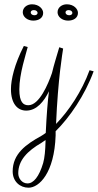

<svg xmlns="http://www.w3.org/2000/svg" viewBox="-20 -566 456 894"><path d="M274 -340 256 -346C243 -301 232 -268 222 -226C204 -174 163 -76 112 -76C89 -76 70 -89 70 -150C70 -223 101 -314 109 -347L91 -352C47 -266 31 -195 31 -151C31 -84 61 -51 102 -51C151 -51 185 -94 208 -141C202 -94 197 -32 193 53C186 58 179 63 172 67C101 106 39 150 39 232C39 279 73 308 113 308C162 308 233 240 239 65V45C304 -19 375 -122 416 -234L397 -239C361 -140 299 -48 241 11C250 -201 271 -319 274 -340ZM181 193C162 257 136 288 108 288C82 288 65 264 65 241C65 180 108 137 173 99C179 95 185 91 192 86V93C191 134 188 168 181 193ZM181 -506C181 -524 162 -546 129 -546C106 -546 86 -531 86 -509C86 -488 107 -470 135 -470C161 -470 181 -483 181 -506ZM343 -506C343 -524 324 -546 291 -546C268 -546 248 -531 248 -509C248 -488 269 -470 297 -470C323 -470 343 -483 343 -506ZM317 -506C317 -500 312 -495 302 -495C292 -495 285 -501 285 -508C285 -515 291 -519 300 -519C311 -519 317 -512 317 -506ZM155 -506C155 -500 150 -495 140 -495C130 -495 123 -501 123 -508C123 -515 129 -519 138 -519C149 -519 155 -512 155 -506Z"/></svg>

Font: Clicker Script
Style: Regular
Weight: 400
Designer: Astigmatic (AOETI)
Foundry: Astigmatic (AOETI)
Version: Version 1.000